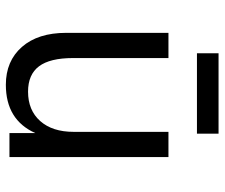

<svg xmlns="http://www.w3.org/2000/svg" viewBox="-74 -662 749 640"><g transform="rotate(90 300.0 -342.5)"><path d="M263 12Q184 12 137 -41.5Q90 -95 90 -189V-530H174V-212Q174 -135 201.5 -98.5Q229 -62 286 -62Q348 -62 384 -102.5Q420 -143 420 -214V-530H504V0H424V-86Q380 12 263 12ZM158 -625V-697H426V-625Z"/></g></svg>

Font: Geist Mono
Style: Regular
Weight: 400
Monospace: yes
Designer: Basement.studio, Andrés Briganti, Mateo Zaragoza
Foundry: Basement.studio, Vercel, Andrés Briganti, Guido Ferreyra, Mateo Zaragoza
Version: Version 1.500; ttfautohint (v1.8.4.7-5d5b)